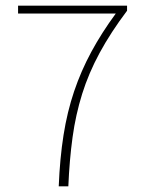

<svg xmlns="http://www.w3.org/2000/svg" viewBox="-20 -660 512 680"><path d="M188 0Q192 -99 205 -181.5Q218 -264 242.5 -336.5Q267 -409 303.5 -476.5Q340 -544 390 -612H44V-640H430V-622Q372 -545 333 -473Q294 -401 271 -327.5Q248 -254 237 -174Q226 -94 222 0Z"/></svg>

Font: SourceSans3VF
Style: Regular
Weight: 200
Designer: Paul D. Hunt
Foundry: Adobe
Version: Version 3.052;hotconv 1.1.0;makeotfexe 2.6.0